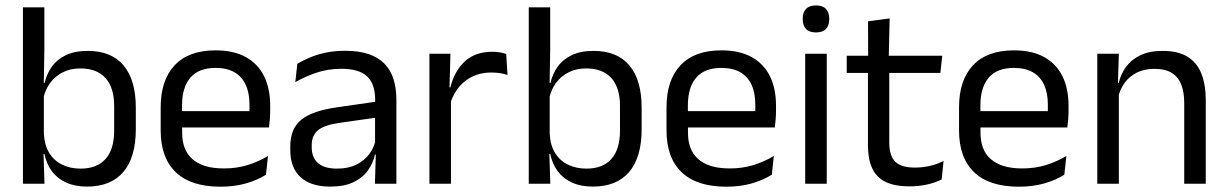

<svg xmlns="http://www.w3.org/2000/svg" viewBox="-20 -690 4608 721"><path d="M306.5 10.7Q261.6 10.7 228.3 -4.5Q195.1 -19.7 174.5 -47.5Q153.9 -75.3 146.8 -112.3H120L144.7 -188.5Q146.9 -144.6 165.1 -115.3Q183.3 -86 213.9 -71.4Q244.4 -56.8 282.8 -56.8Q343.9 -56.8 376.3 -93Q408.7 -129.1 408.7 -199.9V-291.6Q408.7 -361 376.2 -397Q343.7 -433 281.7 -433Q244.7 -433 216 -418.6Q187.4 -404.2 168.8 -379.2Q150.2 -354.2 143.1 -321.8L124.3 -378.4H147.4Q155.2 -411.9 174.4 -439.2Q193.6 -466.5 227 -482.7Q260.4 -498.9 310 -498.9Q397.9 -498.9 444 -444.3Q490 -389.7 490 -285.4V-204.6Q490 -99.5 443.3 -44.4Q396.5 10.7 306.5 10.7ZM147 0H66.1V-662.5H146.6V-503.5L144.2 -363.5L144.7 -348.1V-143.9L143.3 -117.9Z M808.1 11.1Q696.6 11.1 640 -43.4Q583.4 -97.8 583.4 -199.7V-286.6Q583.4 -389.4 636.1 -445.1Q688.7 -500.9 789.5 -500.9Q857.4 -500.9 903.1 -475.7Q948.7 -450.4 971.7 -403.9Q994.6 -357.4 994.6 -293V-274.8Q994.6 -259.1 993.4 -243Q992.2 -226.9 990 -211.4H915.7Q916.5 -235.6 916.7 -257.1Q916.9 -278.6 916.9 -296.4Q916.9 -341 902.6 -371.8Q888.4 -402.6 860.2 -418.8Q831.9 -435 789.5 -435Q726.4 -435 695 -398.5Q663.6 -362.1 663.6 -294.1V-247.4L664 -237.5V-190.8Q664 -160.4 673 -135.9Q682 -111.3 701.1 -93.8Q720.3 -76.2 750 -66.8Q779.8 -57.5 821.2 -57.5Q868.3 -57.5 909.3 -70Q950.3 -82.6 986.4 -104.2L978.8 -34Q946.6 -13.5 903.4 -1.2Q860.3 11.1 808.1 11.1ZM972.9 -211.4H626.1V-272.7H972.9Z M1468.5 0H1387.9L1391.5 -118.6L1388.4 -131.1V-286.5L1388.8 -314.9Q1388.8 -374.3 1358.7 -403Q1328.5 -431.7 1262.9 -431.7Q1210.7 -431.7 1166.9 -416.5Q1123.1 -401.3 1088.9 -381.5L1096.5 -450.4Q1115.6 -462 1141.9 -473.3Q1168.2 -484.7 1201.8 -492Q1235.4 -499.3 1275.8 -499.3Q1328.3 -499.3 1365.1 -486.6Q1401.9 -473.9 1424.7 -449.9Q1447.5 -425.8 1458 -392Q1468.5 -358.1 1468.5 -316.2ZM1219.9 10.7Q1147.4 10.7 1108.8 -24.6Q1070.1 -60 1070.1 -125.7V-140Q1070.1 -207.4 1111.8 -240.7Q1153.5 -274.1 1244.7 -286.9L1399 -309.2L1403.4 -249.8L1254.5 -228.6Q1198.7 -220.7 1174.7 -201.4Q1150.6 -182 1150.6 -144.5V-136.6Q1150.6 -97.9 1174.4 -77.4Q1198.2 -56.8 1245.6 -56.8Q1287.4 -56.8 1317.4 -71.4Q1347.4 -86 1365.9 -110.5Q1384.5 -135.1 1391 -165.2L1403.7 -109.8H1388.2Q1381.1 -77.8 1361.8 -50.3Q1342.6 -22.8 1308 -6.1Q1273.4 10.7 1219.9 10.7Z M1669.7 -298.3 1651.2 -360.9 1671.2 -361.9Q1686.9 -424 1725.9 -459.8Q1764.9 -495.6 1829.4 -495.6Q1845.7 -495.6 1858.4 -493.1Q1871.1 -490.6 1880.9 -487.2L1885.9 -408.3Q1873.7 -412.7 1858.3 -415.2Q1842.9 -417.7 1824.7 -417.7Q1769.5 -417.7 1728.7 -387.1Q1688 -356.6 1669.7 -298.3ZM1673.5 0H1592.6V-488.2H1671.5L1667.5 -344L1673.5 -338Z M2206 10.7Q2161.1 10.7 2127.8 -4.5Q2094.6 -19.7 2074 -47.5Q2053.4 -75.3 2046.3 -112.3H2019.5L2044.2 -188.5Q2046.4 -144.6 2064.6 -115.3Q2082.8 -86 2113.4 -71.4Q2143.9 -56.8 2182.3 -56.8Q2243.4 -56.8 2275.8 -93Q2308.2 -129.1 2308.2 -199.9V-291.6Q2308.2 -361 2275.7 -397Q2243.2 -433 2181.2 -433Q2144.2 -433 2115.5 -418.6Q2086.9 -404.2 2068.3 -379.2Q2049.7 -354.2 2042.6 -321.8L2023.8 -378.4H2046.9Q2054.7 -411.9 2073.9 -439.2Q2093.1 -466.5 2126.5 -482.7Q2159.9 -498.9 2209.5 -498.9Q2297.4 -498.9 2343.5 -444.3Q2389.5 -389.7 2389.5 -285.4V-204.6Q2389.5 -99.5 2342.8 -44.4Q2296 10.7 2206 10.7ZM2046.5 0H1965.6V-662.5H2046.1V-503.5L2043.7 -363.5L2044.2 -348.1V-143.9L2042.8 -117.9Z M2707.6 11.1Q2596.1 11.1 2539.5 -43.4Q2482.9 -97.8 2482.9 -199.7V-286.6Q2482.9 -389.4 2535.6 -445.1Q2588.2 -500.9 2689 -500.9Q2756.9 -500.9 2802.6 -475.7Q2848.2 -450.4 2871.2 -403.9Q2894.1 -357.4 2894.1 -293V-274.8Q2894.1 -259.1 2892.9 -243Q2891.7 -226.9 2889.5 -211.4H2815.2Q2816 -235.6 2816.2 -257.1Q2816.4 -278.6 2816.4 -296.4Q2816.4 -341 2802.1 -371.8Q2787.9 -402.6 2759.7 -418.8Q2731.4 -435 2689 -435Q2625.9 -435 2594.5 -398.5Q2563.1 -362.1 2563.1 -294.1V-247.4L2563.5 -237.5V-190.8Q2563.5 -160.4 2572.5 -135.9Q2581.5 -111.3 2600.6 -93.8Q2619.8 -76.2 2649.5 -66.8Q2679.3 -57.5 2720.7 -57.5Q2767.8 -57.5 2808.8 -70Q2849.8 -82.6 2885.9 -104.2L2878.3 -34Q2846.1 -13.5 2802.9 -1.2Q2759.8 11.1 2707.6 11.1ZM2872.4 -211.4H2525.6V-272.7H2872.4Z M3084.6 0H3003.7V-488.2H3084.6ZM3044.2 -568.2Q3019.2 -568.2 3006.8 -581.2Q2994.4 -594.3 2994.4 -617.7V-620.2Q2994.4 -643.5 3006.8 -656.6Q3019.2 -669.6 3044.2 -669.6Q3069.2 -669.6 3081.5 -656.6Q3093.9 -643.5 3093.9 -620.2V-617.7Q3093.9 -593.9 3081.5 -581Q3069.2 -568.2 3044.2 -568.2Z M3395.9 9.8Q3339.5 9.8 3305.1 -7.2Q3270.7 -24.2 3255 -58.6Q3239.3 -93 3239.3 -144.6V-452.3H3319.4V-153.9Q3319.4 -105.9 3341.4 -83.3Q3363.4 -60.7 3415.6 -60.7Q3445 -60.7 3472.3 -67.1Q3499.6 -73.5 3523.3 -85.5L3516.1 -16.1Q3492.3 -3.9 3460.9 3Q3429.4 9.8 3395.9 9.8ZM3511.2 -416.2H3159.6V-480.8H3518.4ZM3317.4 -473.1H3240.1L3239.7 -610.1L3320.8 -620.7Z M3806.1 11.1Q3694.6 11.1 3638 -43.4Q3581.4 -97.8 3581.4 -199.7V-286.6Q3581.4 -389.4 3634.1 -445.1Q3686.7 -500.9 3787.5 -500.9Q3855.4 -500.9 3901.1 -475.7Q3946.7 -450.4 3969.7 -403.9Q3992.6 -357.4 3992.6 -293V-274.8Q3992.6 -259.1 3991.4 -243Q3990.2 -226.9 3988 -211.4H3913.7Q3914.5 -235.6 3914.7 -257.1Q3914.9 -278.6 3914.9 -296.4Q3914.9 -341 3900.6 -371.8Q3886.4 -402.6 3858.2 -418.8Q3829.9 -435 3787.5 -435Q3724.4 -435 3693 -398.5Q3661.6 -362.1 3661.6 -294.1V-247.4L3662 -237.5V-190.8Q3662 -160.4 3671 -135.9Q3680 -111.3 3699.1 -93.8Q3718.3 -76.2 3748 -66.8Q3777.8 -57.5 3819.2 -57.5Q3866.3 -57.5 3907.3 -70Q3948.3 -82.6 3984.4 -104.2L3976.8 -34Q3944.6 -13.5 3901.4 -1.2Q3858.3 11.1 3806.1 11.1ZM3970.9 -211.4H3624.1V-272.7H3970.9Z M4507.9 0H4427V-303.7Q4427 -343 4416.2 -371.5Q4405.5 -399.9 4381.2 -415.7Q4356.8 -431.4 4315.1 -431.4Q4276.6 -431.4 4248.3 -417Q4220 -402.5 4202.5 -377.8Q4185 -353 4178 -321.5L4163.5 -378.9H4181.2Q4188.8 -412.1 4208.8 -439.3Q4228.8 -466.5 4262.6 -482.7Q4296.4 -498.9 4345.5 -498.9Q4403.7 -498.9 4439.2 -477.1Q4474.8 -455.2 4491.3 -413.8Q4507.9 -372.3 4507.9 -312.6ZM4181.5 0H4100.6V-488.2H4181.5L4177.9 -371.1L4181.5 -366.3Z"/></svg>

Font: Anek Kannada Medium
Style: Regular
Weight: 500
Designer: Vaishnavi Murthy, Maithili Shingre (Kannada) & Yesha Goshar (Latin)
Foundry: Ek Type
Version: Version 1.003